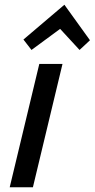

<svg xmlns="http://www.w3.org/2000/svg" viewBox="-20 -791 400 811"><path d="M21 0 146 -521H244L119 0ZM113 -580 79 -624 252 -771 360 -621 316 -580 234 -669Z"/></svg>

Font: Ubuntu Sans Medium
Style: Italic
Weight: 500
Italic angle: -13.5°
Designer: Dalton Maag Ltd
Foundry: Dalton Maag Ltd
Version: Version 1.006